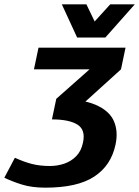

<svg xmlns="http://www.w3.org/2000/svg" viewBox="-73 -720 642 886"><path d="M506.3 -500 485.3 -400 277 -211.3 186.7 -264 340.3 -400H83.7L104.7 -500ZM136.3 146 157.3 46Q191.7 46 223.7 35.2Q255.7 24.3 279 0.3Q302.3 -23.7 310 -62.3Q322.7 -121 284.3 -145Q246 -169 166.7 -169L186.7 -264Q303.7 -264 367.5 -236.7Q431.3 -209.3 452.3 -161.7Q473.3 -114 460 -52.3Q439.7 43.7 362 94.8Q284.3 146 136.3 146ZM136.3 146Q74 146 27.7 131.5Q-18.7 117 -53 100L-4.3 8Q35.7 26.3 72.8 36.2Q110 46 157.3 46ZM296.3 -546.7 435.7 -700H549L413 -546.7ZM399.7 -546.7H283L212.3 -700H325.7Z"/></svg>

Font: Epunda Sans Light
Style: Italic
Weight: 300
Italic angle: -12.0243°
Designer: Simon Atzbach
Foundry: typofactur
Version: Version 2.204